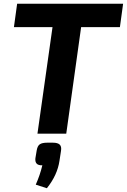

<svg xmlns="http://www.w3.org/2000/svg" viewBox="-20 -710 674 1020"><path d="M617 -566H411L332 0H179L259 -566H54L71 -690H634ZM231 48H261Q287 48 297.5 58.5Q308 69 304 92L296 144Q285 220 229 290L170 271Q193 219 205 168Q184 169 175 159.5Q166 150 168 131L175 89Q179 65 191.5 56.5Q204 48 231 48Z"/></svg>

Font: Exo 2.0
Style: Bold Italic
Weight: 700
Italic angle: -8°
Designer: Natanael Gama
Version: Version 1.001;PS 001.001;hotconv 1.0.70;makeotf.lib2.5.58329